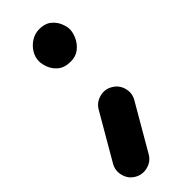

<svg xmlns="http://www.w3.org/2000/svg" viewBox="-246 -572 770 770"><g transform="rotate(-45 139.5 -187.0)"><path d="M75.7 -447.3Q75.7 -470.2 88.4 -491Q101.1 -511.7 122.1 -524.9Q143.1 -538.1 168 -538.1Q199.7 -538.1 218.5 -522.9Q237.3 -507.8 245.8 -487.3Q254.4 -466.8 254.4 -450.7Q254.4 -432.6 244.4 -410.4Q234.4 -388.2 214.6 -372.3Q194.8 -356.4 165.5 -356.4Q130.9 -356.4 111.3 -372.6Q91.8 -388.7 83.7 -409.9Q75.7 -431.2 75.7 -447.3ZM22.5 153.8Q-3.9 138.7 -11.7 108.6Q-19.5 78.6 -4.4 52.7L107.9 -140.6Q123 -167 153.1 -175Q183.1 -183.1 209 -167.5Q235.4 -152.3 243.4 -122.6Q251.5 -92.8 235.8 -66.4L123.5 127Q108.4 153.3 78.6 161.1Q48.8 168.9 22.5 153.8Z"/></g></svg>

Font: Mikhak-FD ExtraBold
Style: Regular
Weight: 800
Designer: Amin Abedi
Version: Version 3.2